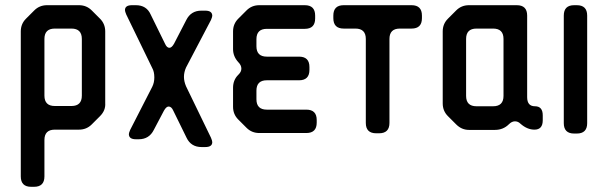

<svg xmlns="http://www.w3.org/2000/svg" viewBox="-20 -505 2341 739"><path d="M151 -137V-355Q151 -395 191 -395H255Q295 -395 295 -355V-137Q295 -97 255 -97H191Q151 -97 151 -137ZM100 214H111Q151 214 151 174V34Q151 -6 191 -6H284Q313 -6 333 -26L365 -58Q387 -80 385 -108V-384Q385 -413 365 -433L333 -465Q313 -485 284 -485H161Q132 -485 112 -465L80 -433Q60 -413 60 -384V174Q60 214 100 214Z M566 -243Q574 -229 574 -207Q574 -187 566 -171L481 -5Q476 7 476 11Q476 31 503 31H514Q554 31 572 -5L611 -79Q620 -95 629 -95Q640 -95 647 -79L698 25Q715 61 756 61H770Q797 61 797 42Q797 37 792 25L696 -173Q688 -192 688 -209Q688 -227 696 -245L792 -428Q797 -440 797 -444Q797 -464 770 -464H755Q715 -464 697 -428L650 -337Q641 -321 632 -321Q622 -321 615 -337L560 -449Q544 -485 503 -485H488Q461 -485 461 -466Q461 -461 466 -449Z M929 -13Q949 7 978 7H1159Q1199 7 1199 -33V-43Q1199 -83 1159 -83H1007Q967 -83 967 -123V-156Q967 -196 1007 -196H1131Q1171 -196 1171 -236V-247Q1171 -287 1131 -287H1007Q967 -287 967 -327V-354Q967 -394 1007 -394H1153Q1193 -394 1193 -434V-445Q1193 -485 1153 -485H978Q949 -485 929 -465L897 -433Q877 -413 877 -384V-316Q877 -288 897 -266Q909 -254 909 -241Q909 -229 899 -219L897 -217Q877 -197 877 -167V-94Q877 -65 897 -45Z M1388 -32Q1388 8 1428 8H1439Q1479 8 1479 -32V-355Q1479 -395 1519 -395H1564Q1604 -395 1604 -435V-445Q1604 -485 1564 -485H1303Q1263 -485 1263 -445V-435Q1263 -395 1303 -395H1348Q1388 -395 1388 -355Z M1774 -136V-355Q1774 -395 1814 -395H1878Q1918 -395 1918 -355V-136Q1918 -96 1878 -96H1814Q1774 -96 1774 -136ZM1736 -26Q1757 -5 1785 -5H1885Q1917 -5 1939 -27Q1950 -38 1962 -38Q1974 -38 1983 -29Q2009 -6 2037 -6Q2069 -6 2069 -42V-61Q2069 -96 2039 -96Q2009 -96 2009 -131V-445Q2009 -485 1969 -485H1785Q1756 -485 1736 -465L1704 -433Q1684 -413 1684 -384V-107Q1684 -78 1704 -58Z M2190 9H2200Q2240 9 2240 -31V-445Q2240 -485 2200 -485H2190Q2150 -485 2150 -445V-31Q2150 9 2190 9Z"/></svg>

Font: WD-XL Lubrifont TC
Style: Regular
Weight: 400
Designer: [WD-XL Lubrifont] Copyright 2020-2022 (c) NightFurySL2001, Skr-ZERO; [ZCOOL QingKe HuangYou] Copyright 2018-2022 (c) The
Version: Version 2.001;hotconv 1.1.1;makeotfexe 2.6.0